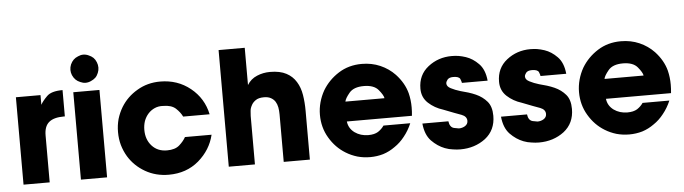

<svg xmlns="http://www.w3.org/2000/svg" viewBox="-49 -990 4322 1214"><g transform="rotate(-5 2112.5 -383.5)"><path d="M58.6 0Q100.6 0 224.6 0Q224.6 -74.2 224.6 -297.9Q224.6 -356.4 255.9 -381.8Q286.1 -407.2 349.6 -407.2Q351.6 -407.2 356.4 -407.2Q356.4 -449.2 356.4 -574.2Q284.2 -574.2 255.9 -544.9Q226.6 -515.6 214.8 -493.2Q214.8 -513.7 214.8 -554.7Q175.8 -554.7 58.6 -554.7Q58.6 -520.5 58.6 -416Q58.6 -311.5 58.6 0Z M422.9 0Q464.8 0 588.9 0Q588.9 -138.7 588.9 -554.7Q547.9 -554.7 422.9 -554.7Q422.9 -520.5 422.9 -416Q422.9 -311.5 422.9 0ZM569.3 -633.8Q556.6 -622.1 540 -615.2Q523.4 -607.4 505.9 -607.4Q489.3 -607.4 472.7 -615.2Q455.1 -622.1 443.4 -633.8Q431.6 -645.5 423.8 -663.1Q417 -679.7 417 -696.3Q417 -713.9 423.8 -730.5Q431.6 -748 443.4 -759.8Q455.1 -771.5 472.7 -778.3Q489.3 -786.1 505.9 -786.1Q523.4 -786.1 540 -778.3Q556.6 -771.5 569.3 -759.8Q581.1 -748 587.9 -730.5Q594.7 -713.9 594.7 -696.3Q594.7 -679.7 587.9 -663.1Q581.1 -645.5 569.3 -633.8Z M1101.6 -210.9Q1087.9 -185.5 1060.5 -161.1Q1033.2 -136.7 981.4 -136.7Q921.9 -136.7 885.7 -176.8Q849.6 -216.8 849.6 -278.3Q849.6 -307.6 858.4 -334Q868.2 -360.4 885.7 -379.9Q903.3 -399.4 927.7 -410.2Q952.1 -420.9 981.4 -418.9Q1033.2 -418.9 1060.5 -394.5Q1087.9 -369.1 1101.6 -340.8Q1157.2 -340.8 1269.5 -340.8Q1248 -443.4 1167 -508.8Q1085.9 -574.2 975.6 -574.2Q894.5 -574.2 829.1 -535.2Q763.7 -497.1 725.6 -434.6Q705.1 -400.4 693.4 -361.3Q682.6 -321.3 682.6 -279.3Q682.6 -235.4 693.4 -196.3Q705.1 -156.2 725.6 -122.1Q764.6 -58.6 831.1 -20.5Q897.5 17.6 979.5 17.6Q1091.8 17.6 1169.9 -48.8Q1248 -116.2 1270.5 -210.9Q1213.9 -210.9 1101.6 -210.9Z M1361.3 0Q1403.3 0 1527.3 0Q1527.3 -77.1 1527.3 -307.6Q1527.3 -318.4 1529.3 -336.9Q1530.3 -355.5 1540 -373Q1547.9 -390.6 1567.4 -404.3Q1585.9 -418 1621.1 -418Q1647.5 -418 1665 -408.2Q1682.6 -398.4 1692.4 -382.8Q1702.1 -367.2 1706.1 -346.7Q1710 -325.2 1710 -301.8Q1710 -201.2 1710 0Q1751 0 1876 0Q1876 -77.1 1876 -309.6Q1876 -363.3 1868.2 -411.1Q1860.4 -459 1837.9 -495.1Q1815.4 -532.2 1776.4 -552.7Q1736.3 -574.2 1672.9 -574.2Q1628.9 -574.2 1589.8 -557.6Q1549.8 -541 1527.3 -503.9Q1527.3 -527.3 1527.3 -574.2Q1527.3 -615.2 1527.3 -740.2Q1486.3 -740.2 1361.3 -740.2Q1361.3 -693.4 1361.3 -554.7Q1361.3 -416 1361.3 0Z M2543 -219.7Q2545.9 -247.1 2545.9 -273.4Q2545.9 -320.3 2535.2 -363.3Q2517.6 -429.7 2464.8 -486.3Q2425.8 -527.3 2372.1 -550.8Q2318.4 -574.2 2254.9 -574.2Q2171.9 -574.2 2107.4 -533.2Q2043 -492.2 2004.9 -428.7Q1985.4 -394.5 1974.6 -355.5Q1963.9 -316.4 1963.9 -276.4Q1963.9 -195.3 2002.9 -129.9Q2042 -63.5 2104.5 -25.4Q2137.7 -4.9 2176.8 6.8Q2215.8 17.6 2257.8 17.6Q2300.8 17.6 2340.8 5.9Q2380.9 -6.8 2416 -32.2Q2451.2 -55.7 2479.5 -91.8Q2508.8 -127.9 2528.3 -173.8Q2471.7 -173.8 2358.4 -173.8Q2343.8 -152.3 2320.3 -136.7Q2296.9 -122.1 2257.8 -122.1Q2209 -122.1 2171.9 -148.4Q2134.8 -175.8 2129.9 -219.7Q2267.6 -219.7 2543 -219.7ZM2131.8 -345.7Q2134.8 -365.2 2163.1 -399.4Q2191.4 -433.6 2255.9 -433.6Q2320.3 -433.6 2348.6 -399.4Q2377 -365.2 2379.9 -345.7Q2296.9 -345.7 2131.8 -345.7Z M3039.1 -399.4Q3032.2 -470.7 2995.1 -507.8Q2959 -544.9 2915 -559.6Q2891.6 -567.4 2868.2 -571.3Q2844.7 -574.2 2826.2 -574.2Q2740.2 -574.2 2675.8 -523.4Q2611.3 -472.7 2611.3 -385.7Q2611.3 -330.1 2650.4 -293.9Q2689.5 -257.8 2743.2 -241.2Q2822.3 -210 2856.4 -198.2Q2889.6 -185.5 2889.6 -157.2Q2889.6 -136.7 2871.1 -125Q2853.5 -114.3 2832 -114.3Q2827.1 -114.3 2800.8 -120.1Q2774.4 -127 2769.5 -165Q2713.9 -165 2604.5 -165Q2611.3 -93.8 2648.4 -54.7Q2686.5 -15.6 2732.4 2Q2757.8 11.7 2783.2 14.6Q2807.6 18.6 2830.1 18.6Q2921.9 18.6 2989.3 -32.2Q3055.7 -84 3055.7 -174.8Q3055.7 -233.4 3028.3 -265.6Q3000 -298.8 2958 -317.4Q2936.5 -327.1 2911.1 -335Q2886.7 -341.8 2862.3 -348.6Q2829.1 -358.4 2802.7 -372.1Q2777.3 -384.8 2777.3 -404.3Q2777.3 -415 2787.1 -427.7Q2797.9 -441.4 2824.2 -441.4Q2860.4 -441.4 2868.2 -424.8Q2875 -408.2 2876 -399.4Q2930.7 -399.4 3039.1 -399.4Z M3538.1 -399.4Q3531.2 -470.7 3494.1 -507.8Q3458 -544.9 3414.1 -559.6Q3390.6 -567.4 3367.2 -571.3Q3343.8 -574.2 3325.2 -574.2Q3239.3 -574.2 3174.8 -523.4Q3110.4 -472.7 3110.4 -385.7Q3110.4 -330.1 3149.4 -293.9Q3188.5 -257.8 3242.2 -241.2Q3321.3 -210 3355.5 -198.2Q3388.7 -185.5 3388.7 -157.2Q3388.7 -136.7 3370.1 -125Q3352.5 -114.3 3331.1 -114.3Q3326.2 -114.3 3299.8 -120.1Q3273.4 -127 3268.6 -165Q3212.9 -165 3103.5 -165Q3110.4 -93.8 3147.5 -54.7Q3185.5 -15.6 3231.4 2Q3256.8 11.7 3282.2 14.6Q3306.6 18.6 3329.1 18.6Q3420.9 18.6 3488.3 -32.2Q3554.7 -84 3554.7 -174.8Q3554.7 -233.4 3527.3 -265.6Q3499 -298.8 3457 -317.4Q3435.5 -327.1 3410.2 -335Q3385.7 -341.8 3361.3 -348.6Q3328.1 -358.4 3301.8 -372.1Q3276.4 -384.8 3276.4 -404.3Q3276.4 -415 3286.1 -427.7Q3296.9 -441.4 3323.2 -441.4Q3359.4 -441.4 3367.2 -424.8Q3374 -408.2 3375 -399.4Q3429.7 -399.4 3538.1 -399.4Z M4187.5 -219.7Q4190.4 -247.1 4190.4 -273.4Q4190.4 -320.3 4179.7 -363.3Q4162.1 -429.7 4109.4 -486.3Q4070.3 -527.3 4016.6 -550.8Q3962.9 -574.2 3899.4 -574.2Q3816.4 -574.2 3752 -533.2Q3687.5 -492.2 3649.4 -428.7Q3629.9 -394.5 3619.1 -355.5Q3608.4 -316.4 3608.4 -276.4Q3608.4 -195.3 3647.5 -129.9Q3686.5 -63.5 3749 -25.4Q3782.2 -4.9 3821.3 6.8Q3860.4 17.6 3902.3 17.6Q3945.3 17.6 3985.4 5.9Q4025.4 -6.8 4060.5 -32.2Q4095.7 -55.7 4124 -91.8Q4153.3 -127.9 4172.9 -173.8Q4116.2 -173.8 4002.9 -173.8Q3988.3 -152.3 3964.8 -136.7Q3941.4 -122.1 3902.3 -122.1Q3853.5 -122.1 3816.4 -148.4Q3779.3 -175.8 3774.4 -219.7Q3912.1 -219.7 4187.5 -219.7ZM3776.4 -345.7Q3779.3 -365.2 3807.6 -399.4Q3835.9 -433.6 3900.4 -433.6Q3964.8 -433.6 3993.2 -399.4Q4021.5 -365.2 4024.4 -345.7Q3941.4 -345.7 3776.4 -345.7Z"/></g></svg>

Font: Avakin
Style: Bold
Weight: 700
Designer: Herb Lubalin, Tom Carnase, Ed Benguiat, Adobe Type Staff
Version: Version 1.0